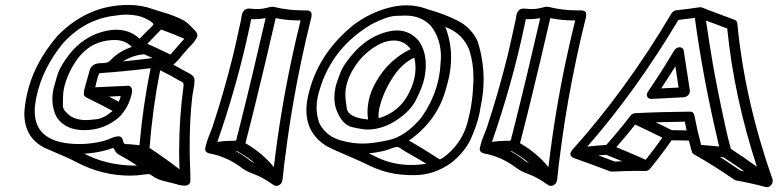

<svg xmlns="http://www.w3.org/2000/svg" viewBox="-20 -725 3141 775"><path d="M668 -504.9Q696.3 -536.6 724.1 -568.8Q677.7 -588.4 630.4 -606Q602.5 -576.7 574.7 -548.3Q622.1 -527.3 668 -504.9ZM327.6 -240.2Q337.9 -240.2 368.7 -243.7Q399.4 -247.1 434.6 -277.3Q386.2 -303.2 335.9 -328.1Q327.6 -331.5 322.8 -335.9Q318.4 -339.4 318.4 -346.2Q318.4 -347.2 318.6 -351.3Q318.8 -355.5 320.3 -363.3Q322.3 -373 325.7 -383.3Q329.1 -393.6 342.3 -442.4Q350.6 -470.2 389.2 -470.2Q400.9 -470.2 408.2 -471.7Q418.5 -472.7 432.6 -488.3Q464.4 -519.5 512.2 -535.6Q485.4 -563.5 443.4 -563.5Q393.6 -563.5 351.1 -540.5Q312 -516.6 286.6 -478.5Q250.5 -424.3 238.3 -368.7Q233.9 -346.7 233.9 -317.4Q233.9 -314.5 234.1 -296.6Q234.4 -278.8 265.6 -255.4Q291 -240.2 327.6 -240.2ZM459.5 -314.5Q464.4 -325.7 467.3 -337.4L419.9 -335ZM476.6 -477.1Q535.6 -482.9 595.7 -490.7L562 -505.9Q517.6 -502.9 476.6 -477.1ZM543 -138.7Q556.2 -293.5 587.9 -449.7Q482.9 -436.5 382.8 -429.7Q377 -428.7 366.7 -381.8Q365.2 -375.5 364.3 -372.6Q492.7 -378.9 498 -378.9Q504.4 -378.9 509.3 -373Q513.2 -367.2 513.2 -358.9Q513.2 -354 512.2 -348.6Q499.5 -289.6 458.5 -250Q398.9 -199.7 319.8 -199.7Q245.6 -199.7 210 -250Q191.4 -284.2 191.4 -324.7Q191.4 -344.7 195.8 -366.2Q197.8 -375.5 210.7 -419.2Q223.6 -462.9 273.4 -522Q331.5 -585 411.6 -601.1Q431.2 -605 449.7 -605Q504.4 -605 543.5 -568.8Q583 -609.4 585 -610.4Q597.7 -622.1 599.1 -626V-626.5Q599.1 -634.3 570.3 -648.9Q537.6 -666 489.7 -666Q468.8 -666 446.8 -662.1Q322.8 -648.9 233.4 -549.3Q151.9 -449.7 127.4 -335.4Q123 -314.5 120.6 -293Q120.1 -284.2 120.1 -276.4Q120.1 -143.6 301.8 -143.6Q349.1 -143.6 399.4 -156.2Q406.7 -158.2 417.5 -162.6Q443.8 -174.8 459 -174.8Q472.2 -174.8 476.1 -158.7Q478 -144.5 485.8 -143.6Q502 -143.6 543 -138.7ZM517.6 -56.6 533.2 -57.1Q484.4 -88.4 470.7 -94.7Q446.8 -106 441.9 -121.1Q439.5 -127.4 436 -127.4Q432.6 -127.4 419.9 -122.1Q371.1 -107.4 320.3 -104.5Q409.2 -58.6 517.6 -56.6ZM704.6 -41.5Q703.1 -78.1 703.1 -114.7Q703.1 -247.6 721.2 -381.3V-382.8Q721.2 -391.6 710.4 -396.5L705.1 -398.9Q667 -421.9 626.5 -441.4Q596.7 -293 583.5 -127.9Q646 -86.9 704.6 -41.5ZM723.6 24.4Q720.2 24.4 712.4 23.4Q697.8 21 693.4 18.6Q669.4 12.2 644.5 6.3Q614.7 0 591.8 -17.1Q585.4 -22 580.6 -22.5Q575.2 -22.5 565.4 -21Q534.2 -16.1 505.9 -16.1Q392.1 -16.1 291 -69.3Q256.3 -87.9 172.9 -122.6Q79.1 -161.1 78.1 -267.1Q80.1 -303.7 87.9 -339.8Q114.7 -467.3 211.9 -580.1Q333.5 -705.1 498 -705.1Q551.8 -705.1 599.1 -687.5Q616.7 -681.6 634.8 -676.3Q683.6 -663.1 725.1 -640.6Q742.2 -628.9 755.4 -613.3L761.2 -607.9Q776.9 -593.3 776.9 -582Q776.9 -580.6 776.4 -579.1Q770.5 -560.1 743.7 -534.7Q727.1 -516.1 716.3 -503.4Q699.2 -480.5 679.7 -463.9L734.9 -433.6Q761.7 -421.4 764.6 -407.7Q765.1 -403.8 765.1 -399.4Q765.1 -381.8 760.3 -360.8Q757.3 -345.7 755.9 -334Q745.6 -241.7 745.6 -136.7Q745.6 -86.4 748 -32.7Q748.5 -13.7 748.5 -2.9Q748.5 7.3 748 9.3Q744.6 24.4 723.6 24.4Z M857.4 -152.3Q886.7 -156.7 915 -156.7H927.2Q933.6 -156.7 935.1 -163.6L936.5 -172.4L940.9 -188Q945.8 -208 950.7 -227.5Q994.1 -398.9 1052.2 -651.9Q1028.8 -647.5 1006.3 -647.5L994.1 -647.9L988.3 -620.1Q938.5 -385.3 857.4 -152.3ZM1085.4 -50.3Q1110.4 -265.6 1156.2 -481.4Q1173.3 -562 1193.4 -642.6H1184.6Q1137.2 -642.6 1092.8 -651.9Q1050.8 -468.8 1005.9 -286.1Q983.9 -197.3 978.5 -177.7L970.7 -147Q1040 -106.9 1085.4 -50.3ZM937.5 -114.7 931.6 -115.2Q956.5 -102.1 979 -85Q992.2 -72.8 1007.3 -66.9Q980.5 -89.8 949.2 -107.9L944.8 -110.4Q942.4 -111.3 940.9 -112.8L939 -113.8ZM1095.2 25.4Q1090.3 25.4 1085.9 22.9L1071.3 13.2Q1039.6 -9.3 1003.4 -22.9Q979 -31.2 957.5 -45.9Q904.3 -87.4 840.3 -102.5L833.5 -104Q808.1 -107.4 808.1 -123V-126Q814 -153.3 825.7 -181.6Q831.5 -196.3 836.9 -210.4Q882.3 -347.2 919.9 -498Q936 -565.9 953.1 -646Q954.1 -653.8 955.6 -662.1Q961.4 -689.5 983.9 -690.4Q992.2 -690.4 999.3 -689.5Q1006.3 -688.5 1016.6 -688.5Q1038.6 -688.5 1056.6 -693.4Q1072.3 -697.8 1079.6 -697.8Q1084 -697.8 1087.4 -696.8Q1142.6 -683.1 1202.1 -683.1H1217.3Q1236.3 -682.6 1237.3 -670.4Q1237.8 -668 1237.8 -665Q1237.8 -658.2 1235.8 -650.4L1232.9 -639.2Q1215.3 -569.8 1196.8 -481.9Q1162.1 -318.4 1139.6 -155.8Q1125.5 -53.7 1121.1 -4.9L1119.1 6.3Q1117.7 11.7 1113.8 16.6Q1105.5 25.4 1095.2 25.4Z M1465.8 -242.7Q1463.4 -258.3 1463.4 -274.4Q1463.4 -296.4 1468.3 -318.8Q1476.6 -359.4 1501 -399.9Q1550.3 -484.4 1637.7 -526.9Q1611.3 -561.5 1569.8 -561.5Q1546.9 -561.5 1520 -550.8Q1449.2 -517.1 1407.7 -449.2Q1384.8 -412.1 1377.4 -376.5Q1374 -361.8 1374 -343.8Q1374 -323.2 1380.1 -286.6Q1386.2 -250 1465.8 -242.7ZM1508.8 -247.6Q1591.3 -272.5 1629.4 -347.2Q1646 -378.9 1652.8 -410.2Q1657.2 -430.2 1657.2 -450.2Q1657.2 -471.2 1652.3 -492.2Q1605 -470.7 1570.8 -420.4Q1525.4 -353 1510.7 -285.6Q1507.8 -270.5 1507.8 -259.3Q1507.8 -252.9 1508.8 -247.6ZM1463.9 -202.1Q1443.8 -202.1 1401.4 -211.9Q1358.9 -221.7 1335.9 -287.1Q1329.6 -309.1 1329.6 -332.5Q1329.6 -351.6 1334 -371.6Q1337.4 -389.2 1353.3 -429.9Q1369.1 -470.7 1416.5 -521Q1474.6 -581.1 1548.8 -598.1Q1566.4 -602.1 1582 -602.1Q1634.8 -602.1 1670.9 -559.6Q1698.7 -518.6 1698.7 -463.4Q1698.7 -438 1692.9 -409.2Q1685.5 -373.5 1658.9 -321.3Q1632.3 -269 1562 -228.5Q1511.7 -202.1 1463.9 -202.1ZM1445.3 -145.5Q1484.9 -145.5 1549.8 -159.7Q1614.7 -173.8 1678.2 -247.1Q1732.4 -322.8 1750 -405.3Q1756.8 -437.5 1758.3 -470.7Q1759.8 -484.4 1759.8 -497.1Q1759.8 -567.9 1719.2 -620.6Q1679.7 -662.1 1616.7 -662.1Q1613.3 -662.1 1577.9 -660.9Q1542.5 -659.7 1479.5 -627Q1319.8 -532.2 1270 -362.3Q1265.6 -348.6 1262.7 -335Q1257.8 -312.5 1257.8 -291.5Q1257.8 -257.3 1270 -225.6Q1299.3 -171.4 1362.3 -156.7Q1402.3 -145.5 1445.3 -145.5ZM1640.6 -59.1Q1669.9 -59.1 1700.7 -64Q1675.8 -79.6 1650.4 -93.8Q1619.1 -110.8 1590.3 -129.9Q1586.9 -131.8 1582.5 -131.8Q1575.2 -131.8 1553.2 -123.5Q1544.9 -120.1 1539.6 -118.7Q1503.4 -108.9 1468.3 -106Q1484.4 -99.1 1500 -90.8Q1564.9 -59.1 1640.6 -59.1ZM1754.9 -81.5Q1765.1 -84.5 1782.7 -99.6L1785.2 -101.1Q1846.7 -154.3 1867.2 -231.4Q1872.1 -250 1876 -268.1Q1888.2 -325.2 1889.6 -376.5Q1891.1 -395 1891.1 -412.6Q1891.1 -470.2 1874.5 -522.9Q1847.7 -590.8 1777.3 -616.2Q1800.8 -557.6 1800.8 -493.2Q1800.8 -453.6 1792 -411.6Q1787.6 -391.6 1781.2 -370.6Q1747.6 -239.7 1630.9 -157.7Q1683.6 -127.9 1754.9 -81.5ZM1655.3 -18.1H1645.5Q1572.8 -18.1 1513.2 -39.1Q1479.5 -51.3 1430.7 -75.7Q1404.3 -87.9 1377.4 -99.1Q1338.4 -115.2 1300.8 -133.8Q1216.8 -184.1 1216.8 -280.3Q1216.8 -306.2 1223.1 -335.4Q1260.3 -506.3 1407.2 -624.5Q1473.6 -674.3 1551.3 -694.3Q1587.4 -703.6 1620.6 -703.6Q1660.2 -703.6 1696.8 -690.9L1709.5 -686.5Q1770.5 -669.9 1825.9 -642.3Q1881.3 -614.7 1907.7 -559.1Q1932.1 -482.4 1932.1 -404.3Q1932.1 -350.6 1920.4 -295.9Q1918.5 -282.2 1915.5 -268.1Q1905.3 -219.7 1881.3 -166.3Q1857.4 -112.8 1801.8 -67.9Q1733.4 -19 1655.3 -18.1Z M1965.8 -152.3Q1995.1 -156.7 2023.4 -156.7H2035.6Q2042 -156.7 2043.5 -163.6L2044.9 -172.4L2049.3 -188Q2054.2 -208 2059.1 -227.5Q2102.5 -398.9 2160.6 -651.9Q2137.2 -647.5 2114.7 -647.5L2102.5 -647.9L2096.7 -620.1Q2046.9 -385.3 1965.8 -152.3ZM2193.8 -50.3Q2218.8 -265.6 2264.6 -481.4Q2281.7 -562 2301.8 -642.6H2293Q2245.6 -642.6 2201.2 -651.9Q2159.2 -468.8 2114.3 -286.1Q2092.3 -197.3 2086.9 -177.7L2079.1 -147Q2148.4 -106.9 2193.8 -50.3ZM2045.9 -114.7 2040 -115.2Q2064.9 -102.1 2087.4 -85Q2100.6 -72.8 2115.7 -66.9Q2088.9 -89.8 2057.6 -107.9L2053.2 -110.4Q2050.8 -111.3 2049.3 -112.8L2047.4 -113.8ZM2203.6 25.4Q2198.7 25.4 2194.3 22.9L2179.7 13.2Q2147.9 -9.3 2111.8 -22.9Q2087.4 -31.2 2065.9 -45.9Q2012.7 -87.4 1948.7 -102.5L1941.9 -104Q1916.5 -107.4 1916.5 -123V-126Q1922.4 -153.3 1934.1 -181.6Q1939.9 -196.3 1945.3 -210.4Q1990.7 -347.2 2028.3 -498Q2044.4 -565.9 2061.5 -646Q2062.5 -653.8 2064 -662.1Q2069.8 -689.5 2092.3 -690.4Q2100.6 -690.4 2107.7 -689.5Q2114.7 -688.5 2125 -688.5Q2147 -688.5 2165 -693.4Q2180.7 -697.8 2188 -697.8Q2192.4 -697.8 2195.8 -696.8Q2251 -683.1 2310.5 -683.1H2325.7Q2344.7 -682.6 2345.7 -670.4Q2346.2 -668 2346.2 -665Q2346.2 -658.2 2344.2 -650.4L2341.3 -639.2Q2323.7 -569.8 2305.2 -481.9Q2270.5 -318.4 2248 -155.8Q2233.9 -53.7 2229.5 -4.9L2227.5 6.3Q2226.1 11.7 2222.2 16.6Q2213.9 25.4 2203.6 25.4Z M2648.9 -368.2 2719.2 -371.6 2706.1 -457Q2668.9 -397.9 2648.9 -368.2ZM2608.9 -325.7Q2597.7 -325.7 2592.8 -334.5Q2590.8 -338.4 2590.8 -342.3Q2590.8 -344.2 2591.3 -345.7Q2592.3 -350.1 2595.2 -354.5Q2646.5 -429.7 2701.2 -521Q2709.5 -534.2 2723.6 -534.2Q2736.8 -533.7 2739.7 -521.5Q2752.4 -436.5 2764.6 -359.9V-357.4Q2764.6 -355 2764.2 -352.5Q2763.2 -347.2 2758.8 -341.8Q2751 -333.5 2740.7 -332.5Q2669.4 -329.1 2608.9 -325.7ZM2461.9 -72.8 2491.2 -74.2 2427.2 -100.1 2395.5 -97.7ZM2586.4 -80.1Q2621.6 -124 2653.3 -169.4Q2585.9 -202.6 2543.9 -222.2Q2510.3 -179.2 2467.8 -130.9Q2527.3 -106.4 2586.4 -80.1ZM2751.5 -198.7 2744.1 -233.9Q2652.3 -232.4 2626.5 -231.4Q2653.8 -218.8 2691.4 -199.7ZM2350.6 -133.3Q2385.3 -137.2 2427.2 -140.1Q2477.1 -195.8 2524.9 -257.8Q2532.2 -267.1 2543.9 -268.1Q2646 -273.4 2765.6 -274.4Q2778.3 -274.4 2782.2 -261.7Q2794.4 -198.2 2810.1 -140.1Q2849.1 -137.2 2882.8 -133.8Q2818.4 -402.8 2784.7 -652.8Q2752.4 -648.4 2718.3 -644.5Q2546.9 -357.4 2350.6 -133.3ZM2984.4 -33.2 2945.3 -60.5 2900.9 -89.8 2885.7 -91.8Q2919.9 -69.8 2968.8 -36.6ZM3035.2 -51.8Q2942.9 -334 2915.5 -609.9L2829.6 -642.1Q2844.7 -540.5 2857.4 -466.3Q2877 -355.5 2909.2 -208.5Q2918.5 -166 2930.2 -124Q2986.3 -87.9 3035.2 -51.8ZM3074.7 30.3 3069.8 29.8Q3012.2 14.2 2949.7 2.9Q2945.8 2 2943.4 0Q2860.8 -57.1 2779.8 -103Q2779.3 -103.5 2778.1 -104Q2776.9 -104.5 2774.7 -107.4Q2772.5 -110.4 2760.7 -157.7Q2731 -158.7 2690.9 -158.7Q2648.4 -98.1 2606.9 -47.4Q2597.7 -34.7 2585 -34.7L2549.8 -35.2Q2506.8 -35.2 2451.2 -32.2Q2446.8 -32.2 2443.4 -33.2Q2368.7 -61.5 2292.5 -88.4Q2288.1 -91.3 2284.7 -95.7Q2284.2 -96.7 2283.7 -96.7Q2282.7 -99.6 2282.7 -103.5Q2282.7 -106 2283.2 -108.9Q2284.2 -109.4 2285.9 -113Q2287.6 -116.7 2288.1 -117.4Q2288.6 -118.2 2289.1 -119.1Q2505.4 -358.9 2690.4 -670.9Q2697.8 -682.1 2710.4 -683.6Q2765.6 -689.5 2804.2 -695.8L2812 -695.3Q2812.5 -694.3 2946.3 -644.5Q2954.6 -641.1 2956.1 -631.3Q2985.4 -322.3 3098.6 0L3099.1 0.5L3098.6 1Q3098.6 2 3099.1 2.4Q3099.1 5.9 3098.1 11.7Q3096.7 18.6 3090.3 23.9Q3085.9 30.3 3074.7 30.3Z"/></svg>

Font: Third Street
Style: Regular
Weight: 400
Designer: GGBotNet
Foundry: GGBotNet
Version: 0.90